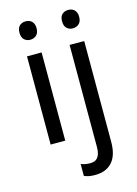

<svg xmlns="http://www.w3.org/2000/svg" viewBox="-142 -812 802 1127"><g transform="rotate(-15 259.0 -248.5)"><path d="M173.8 0H85V-536.1H173.8ZM78.1 -681.2Q78.1 -710.4 93 -723.6Q107.9 -736.8 129.9 -736.8Q140.6 -736.8 150.1 -733.6Q159.7 -730.5 166.7 -723.6Q173.8 -716.8 178 -706.3Q182.1 -695.8 182.1 -681.2Q182.1 -652.8 166.7 -638.9Q151.4 -625 129.9 -625Q107.9 -625 93 -638.7Q78.1 -652.3 78.1 -681.2ZM291 240.2Q267.6 240.2 252.2 236.8Q236.8 233.4 225.6 228V155.8Q238.3 160.6 251.5 163.3Q264.6 166 281.7 166Q294.9 166 306.2 162.4Q317.4 158.7 325.9 149.2Q334.5 139.6 339.1 123.8Q343.8 107.9 343.8 83V-536.1H432.6V77.1Q432.6 114.7 424.3 144.8Q416 174.8 398.4 196Q380.9 217.3 354.2 228.8Q327.6 240.2 291 240.2ZM336.9 -681.2Q336.9 -710.4 351.8 -723.6Q366.7 -736.8 388.7 -736.8Q399.4 -736.8 408.9 -733.6Q418.5 -730.5 425.5 -723.6Q432.6 -716.8 436.8 -706.3Q440.9 -695.8 440.9 -681.2Q440.9 -652.8 425.5 -638.9Q410.2 -625 388.7 -625Q366.7 -625 351.8 -638.7Q336.9 -652.3 336.9 -681.2Z"/></g></svg>

Font: Droid Sans
Style: Regular
Weight: 400
Foundry: Ascender Corporation
Version: Version 1.00 build 114